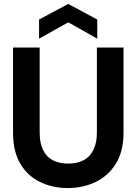

<svg xmlns="http://www.w3.org/2000/svg" viewBox="-20 -941 691 973"><path d="M323 12Q246 12 182.5 -19Q119 -50 82.5 -112Q46 -174 46 -270V-700H181V-269Q181 -217 198 -181.5Q215 -146 247.5 -129Q280 -112 325 -112Q371 -112 403.5 -129Q436 -146 453.5 -181.5Q471 -217 471 -269V-700H606V-270Q606 -174 567.5 -112Q529 -50 465 -19Q401 12 323 12ZM178 -745V-842L326 -921L473 -842V-745L326 -828Z"/></svg>

Font: DM Sans 9pt 36pt
Style: Bold
Weight: 700
Version: Version 4.004;gftools[0.9.30]